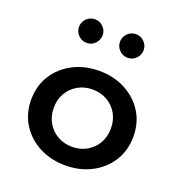

<svg xmlns="http://www.w3.org/2000/svg" viewBox="-141 -903 978 1039"><g transform="rotate(20 348.0 -383.0)"><path d="M348 16Q431 16 497.5 -18.5Q564 -53 603 -114.5Q642 -176 642 -256Q642 -336.5 603 -397.8Q564 -459 497.5 -493.5Q431 -528 348 -528Q265 -528 198.2 -493.5Q131.5 -459 92.5 -397.8Q53.5 -336.5 53.5 -256Q53.5 -176 92.5 -114.5Q131.5 -53 198.2 -18.5Q265 16 348 16ZM348 -91Q301.5 -91 264.2 -112.2Q227 -133.5 205.2 -170.8Q183.5 -208 183.5 -256Q183.5 -304.5 205.2 -341.5Q227 -378.5 264.2 -399.8Q301.5 -421 348 -421Q395 -421 432.2 -399.8Q469.5 -378.5 491 -341.5Q512.5 -304.5 512.5 -256Q512.5 -208 491 -170.8Q469.5 -133.5 432.2 -112.2Q395 -91 348 -91ZM466 -646.5Q494 -646.5 514 -666.5Q534 -686.5 534 -714.5Q534 -742.5 514 -762.5Q494 -782.5 466 -782.5Q438 -782.5 418 -762.5Q398 -742.5 398 -714.5Q398 -686.5 418 -666.5Q438 -646.5 466 -646.5ZM230 -646.5Q258 -646.5 278 -666.5Q298 -686.5 298 -714.5Q298 -742.5 278 -762.5Q258 -782.5 230 -782.5Q202 -782.5 182 -762.5Q162 -742.5 162 -714.5Q162 -686.5 182 -666.5Q202 -646.5 230 -646.5Z"/></g></svg>

Font: Spartan SemiBold
Style: Regular
Weight: 600
Designer: Matt Bailey, Mirko Velimirovic
Foundry: Matt Bailey
Version: Version 1.003; ttfautohint (v1.8.3)